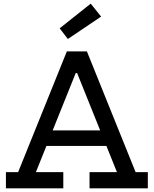

<svg xmlns="http://www.w3.org/2000/svg" viewBox="-20 -1034 844 1054"><path d="M604 -318V-233H203V-318ZM724.5 -89H791.5V0H471.5V-89H622L387 -673.5L446.5 -633H352.5L412 -673.5L177 -89H327.5V0H12.5V-89H79.5L347 -752H457ZM478 -1014 535 -943 352.5 -820 307.5 -878.5Z"/></svg>

Font: Hepta Slab ExtraLight Medium
Style: Regular
Weight: 500
Version: Version 1.100